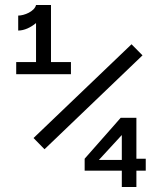

<svg xmlns="http://www.w3.org/2000/svg" viewBox="-20 -750 660 770"><path d="M53 -687.5V-627.5C77.5 -627.5 103.5 -640 124.5 -657.5V-501H45V-452.5H264.5V-501H184.5V-730H124.5C118.5 -704 77 -687.5 53 -687.5ZM507.5 -572.5 114.5 -196.5 158.5 -151.5 551.5 -528ZM527 0V-65.5H564.5V-113.5H527V-277.5H464L319.5 -113.5V-65.5H468.5V0ZM376.5 -108.5 468.5 -208.5V-108.5Z"/></svg>

Font: Monaspace Argon
Style: Regular
Weight: 400
Designer: Riley Cran & the Lettermatic Team
Foundry: Lettermatic
Version: Version 1.200 (Monaspace Argon)